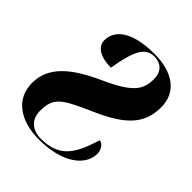

<svg xmlns="http://www.w3.org/2000/svg" viewBox="-202 -852 990 990"><g transform="rotate(45 293.0 -357.0)"><path d="M244 10C408 10 509 -61 509 -152C509 -179 490 -209 468 -209C427 -77 385 0 248 0C181 0 143 -39 143 -99C143 -198 181 -219 341 -290C510 -364 572 -436 572 -554C572 -667 482 -724 353 -724C211 -724 120 -678 120 -590C120 -552 154 -515 244 -515C269 -663 298 -714 363 -714C406 -714 443 -688 443 -631C443 -554 415 -508 264 -439C100 -366 12 -289 12 -172C12 -54 108 10 244 10Z"/></g></svg>

Font: Noto Serif Display SemiCondensed Black
Style: Italic
Weight: 900
Width: 4
Italic angle: -12°
Designer: Monotype Design Team
Foundry: Monotype Imaging Inc.
Version: Version 2.009